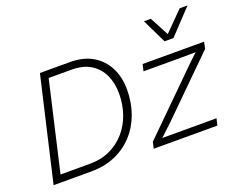

<svg xmlns="http://www.w3.org/2000/svg" viewBox="-116 -945 1420 1151"><g transform="rotate(-20 594.0 -369.0)"><path d="M46 0 199 -660H391Q476 -660 535 -625Q594 -590 625 -529Q656 -468 656 -390Q656 -307 630.5 -236Q605 -165 556.5 -112Q508 -59 440 -29.5Q372 0 289 0ZM107 -46H295Q367 -46 423.5 -72.5Q480 -99 520.5 -145.5Q561 -192 582 -253Q603 -314 603 -383Q603 -449 579 -501Q555 -553 506.5 -583.5Q458 -614 384 -614H238ZM685 0 694 -41 1068 -410 1119 -458 1042 -457H786L796 -500H1188L1179 -457L830 -113L755 -43H1101L1091 0ZM966 -583 891 -738H935L999 -617L1119 -738H1169L1023 -583Z"/></g></svg>

Font: Work Sans Light
Style: Italic
Weight: 300
Italic angle: -13°
Designer: Wei Huang
Foundry: Wei Huang
Version: Version 2.010; ttfautohint (v1.8.3)